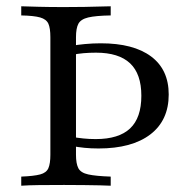

<svg xmlns="http://www.w3.org/2000/svg" viewBox="-20 -591 592 611"><path d="M47.6 0V-29Q87.9 -30.6 107.7 -35.9Q127.4 -41.1 133.9 -55.6Q140.3 -70.2 140.3 -98.4V-472.6Q140.3 -501.6 133.9 -515.7Q127.4 -529.8 107.7 -535.5Q87.9 -541.1 47.6 -541.9V-571Q70.2 -570.2 104 -569.4Q137.9 -568.5 183.9 -568.5Q219.4 -568.5 248 -569Q276.6 -569.4 298 -570.2Q319.4 -571 332.3 -571V-541.9Q284.7 -541.1 260.9 -535.5Q237.1 -529.8 229.4 -515.3Q221.8 -500.8 221.8 -472.6V-98.4Q221.8 -70.2 229.4 -55.6Q237.1 -41.1 260.9 -35.9Q284.7 -30.6 332.3 -29V0Q319.4 -0.8 298 -1.2Q276.6 -1.6 248 -2Q219.4 -2.4 183.9 -2.4Q137.9 -2.4 104 -2Q70.2 -1.6 47.6 0ZM293.5 -118.5Q269.4 -118.5 248.8 -120.6Q228.2 -122.6 208.1 -126.6V-155.6Q225.8 -152.4 244.8 -150.4Q263.7 -148.4 284.7 -148.4Q358.1 -148.4 394 -182.3Q429.8 -216.1 429.8 -286.3Q429.8 -355.6 394 -389.5Q358.1 -423.4 285.5 -423.4Q266.1 -423.4 246.4 -421.8Q226.6 -420.2 208.9 -416.1V-445.2Q224.2 -448.4 250 -450.8Q275.8 -453.2 300.8 -453.2Q404.8 -453.2 460.9 -411.3Q516.9 -369.4 516.9 -290.3Q516.9 -208.1 458.5 -163.3Q400 -118.5 293.5 -118.5Z"/></svg>

Font: Playfair
Style: Regular
Weight: 400
Designer: Claus Eggers Sørensen
Foundry: Claus Eggers Sørensen
Version: Version 2.001;gftools[0.9.30]